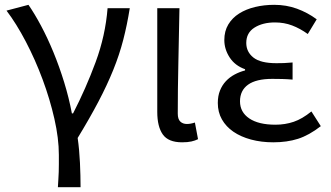

<svg xmlns="http://www.w3.org/2000/svg" viewBox="-20 -577 1373 796"><path d="M220 199Q221 181 222 166Q223 151 223.5 136Q224 121 224 104.5Q224 88 224 65Q224 -3 205.5 -84.5Q187 -166 156.5 -248Q126 -330 87 -404.5Q48 -479 7 -533L98 -557Q123 -521 150 -470.5Q177 -420 201.5 -360.5Q226 -301 246 -236Q266 -171 278 -107H283Q336 -210 376.5 -319.5Q417 -429 426 -543H518Q507 -474 491 -412Q475 -350 449.5 -287Q424 -224 388 -155.5Q352 -87 302 -5Q309 44 311.5 98Q314 152 314 199H220Z M735 13Q678 13 655 -19.5Q632 -52 632 -113V-543H724Q722 -432 719.5 -318.5Q717 -205 717 -106Q717 -83 727.5 -73Q738 -63 755 -63Q770 -63 788 -69L801 0Q789 6 773.5 9.5Q758 13 735 13Z M1113 13Q1063 13 1020.5 1.5Q978 -10 947.5 -31Q917 -52 900 -82Q883 -112 883 -150Q883 -179 892 -201.5Q901 -224 916.5 -240.5Q932 -257 952.5 -268Q973 -279 996 -285V-290Q954 -305 932 -339Q910 -373 910 -411Q910 -448 926.5 -475.5Q943 -503 971.5 -521Q1000 -539 1037.5 -548Q1075 -557 1117 -557Q1167 -557 1211 -541Q1255 -525 1293 -497L1256 -436Q1224 -459 1191 -471.5Q1158 -484 1120 -484Q1069 -484 1035 -462.5Q1001 -441 1001 -399Q1001 -362 1030.5 -338.5Q1060 -315 1126 -315Q1142 -315 1157.5 -315.5Q1173 -316 1193 -318V-247Q1170 -249 1149.5 -249.5Q1129 -250 1109 -250Q1042 -250 1008.5 -226Q975 -202 975 -157Q975 -112 1013.5 -86Q1052 -60 1122 -60Q1162 -60 1197.5 -72Q1233 -84 1271 -115L1310 -54Q1261 -16 1215.5 -1.5Q1170 13 1113 13Z"/></svg>

Font: SpoqaHanSansJP-Regular
Style: Regular
Weight: 400
Designer: [Source Han Sans]
Ryoko NISHIZUKA  (kana & ideographs); Paul D. Hunt (Latin, Greek & Cyrillic); Wenlong ZHANG  (bopomofo
Foundry: Spoqa (http://bi.spoqa.com)
Version: Version 1.002.20150607